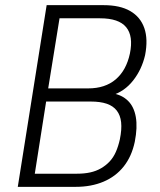

<svg xmlns="http://www.w3.org/2000/svg" viewBox="-20 -725 620 745"><path d="M49 0 161 -705H382Q446 -705 485.5 -682Q525 -659 540 -616Q555 -573 543 -511Q530 -455 496.5 -412.5Q463 -370 414 -355L416 -363Q453 -357 476.5 -334Q500 -311 507 -271Q514 -231 503 -175Q491 -118 460 -79Q429 -40 381.5 -20Q334 0 274 0ZM115 -51H279Q307 -51 330 -56Q353 -61 372 -72Q391 -83 405.5 -98.5Q420 -114 429.5 -135.5Q439 -157 445 -184Q453 -223 450 -250.5Q447 -278 433 -296Q419 -314 394 -322.5Q369 -331 332 -331H159ZM167 -382H322Q388 -382 429 -417Q470 -452 484 -517Q498 -585 469.5 -619.5Q441 -654 368 -654H211Z"/></svg>

Font: Nunito Sans 10pt Condensed Light
Style: Italic
Weight: 300
Width: 3
Italic angle: -9°
Designer: Vernon Adams
Foundry: Vernon Adams
Version: Version 3.101;gftools[0.9.27]